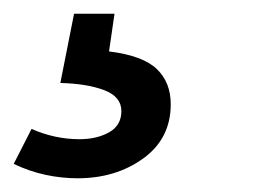

<svg xmlns="http://www.w3.org/2000/svg" viewBox="-28 -20 402 280"><path d="M85 240Q62 240 38.5 235Q15 230 -8 219L18 168Q52 183 88 183Q113 183 131 173Q149 163 149 142Q149 121 124 111.5Q99 102 60 101L80 0H139L131 55Q180 61 200.5 80.5Q221 100 221 132Q221 182 181 211Q141 240 85 240Z"/></svg>

Font: Bitter Medium
Style: Italic
Weight: 500
Italic angle: -9°
Designer: Sol Matas, and Bitter project Authors
Foundry: Sol Matas
Version: Version 2.001